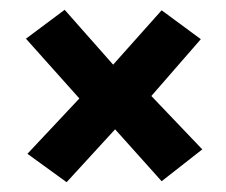

<svg xmlns="http://www.w3.org/2000/svg" viewBox="-20 -396 461 392"><path d="M142 -195 33 -317 112 -376 211 -264 310 -375 390 -316 289 -200 393 -91 310 -26 215 -132 116 -24 36 -82Z"/></svg>

Font: Genos ExtraBold
Style: Regular
Weight: 800
Designer: Robert E. Leuschke
Foundry: Robert E. Leuschke
Version: Version 1.010